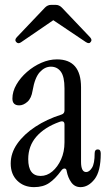

<svg xmlns="http://www.w3.org/2000/svg" viewBox="-20 -760 439 789"><path d="M120 9Q78 9 51 -17.5Q24 -44 24 -88Q24 -131 51 -169.5Q78 -208 125 -239Q172 -270 232 -289Q245 -293 245 -306V-397Q245 -445 230 -465.5Q215 -486 189 -486Q164 -486 143.5 -463.5Q123 -441 114 -388Q109 -356 92.5 -341.5Q76 -327 59 -327Q31 -327 31 -355Q31 -384 47.5 -412.5Q64 -441 91 -464.5Q118 -488 150 -502Q182 -516 214 -516Q313 -516 313 -401V-95Q313 -53 334 -53Q347 -53 358 -70.5Q369 -88 369 -130Q369 -146 382 -146Q394 -146 394 -129Q394 -56 368.5 -23.5Q343 9 311 9Q287 9 273 -10.5Q259 -30 254 -57Q253 -67 245.5 -67.5Q238 -68 231 -58Q207 -25 182 -8Q157 9 120 9ZM147 -37Q173 -37 195 -55.5Q217 -74 231 -105Q245 -136 245 -175V-248Q245 -267 224 -259Q163 -237 129.5 -198.5Q96 -160 96 -106Q96 -37 147 -37ZM66 -586Q54 -578 46 -588Q39 -596 49 -607L165 -729Q176 -740 190 -740H209Q223 -740 234 -729L350 -607Q360 -596 353 -588Q347 -578 333 -587L199 -677Z"/></svg>

Font: Instrument Serif
Style: Regular
Weight: 400
Designer: Rodrigo Fuenzalida
Foundry: fragTYPE
Version: Version 1.000; ttfautohint (v1.8.4.7-5d5b);gftools[0.9.27]